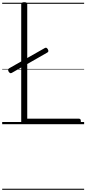

<svg xmlns="http://www.w3.org/2000/svg" viewBox="-20 -1135 789 1755"><path d="M202 0Q174 0 174 -23V-1096Q174 -1106 181 -1110.5Q188 -1115 202 -1115Q216 -1115 222.5 -1110.5Q229 -1106 229 -1096V-50H702Q711 -50 715 -44.5Q719 -39 719 -25Q719 -11 715 -5.5Q711 0 702 0ZM88 -469Q79 -464 72.5 -467Q66 -470 59 -480Q54 -489 54.5 -497.5Q55 -506 64 -511L388 -695Q398 -701 404.5 -698Q411 -695 417 -685Q429 -664 413 -655ZM0 590H749V600H0ZM0 -20H749V0H0ZM0 -505H749V-500H0ZM0 -1110H749V-1100H0Z"/></svg>

Font: Playwrite FR Moderne Guides
Style: Regular
Weight: 400
Designer: Veronika Burian, José Scaglione
Foundry: TypeTogether
Version: Version 1.003